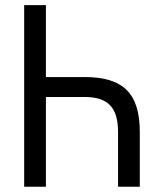

<svg xmlns="http://www.w3.org/2000/svg" viewBox="-20 -713 626 733"><path d="M430.7 0H513.7V-209C513.7 -356.4 450.7 -418.9 302.7 -418.9H155.3V-693.4H72.3V0H155.3V-342.8H302.7C392.1 -342.8 430.7 -302.7 430.7 -209Z"/></svg>

Font: Cascadia Mono PL SemiLight
Style: Regular
Weight: 350
Monospace: yes
Designer: Aaron Bell
Foundry: Saja Typeworks
Version: Version 2404.023